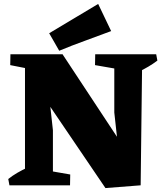

<svg xmlns="http://www.w3.org/2000/svg" viewBox="-20 -942 842 976"><path d="M516 14 121 -568 122 -666H298L672 -99L646 -13ZM28 0 22 -32Q43 -49 68 -63.5Q93 -78 121 -91L122 0ZM196 0 199 -79 337 -55 336 0ZM107 0V-666H299L221 -534L249 -280V0ZM154 -587 32 -611 33 -666H157ZM516 14 597 -42 561 -370V-666H703L695 0ZM601 -587 463 -611 464 -666H604ZM681 -575 680 -666H774L780 -634Q759 -618 734.5 -603.5Q710 -589 681 -575ZM281 -684 230 -773 479 -922 545 -784Q482 -760 412.5 -735Q343 -710 281 -684Z"/></svg>

Font: Eczar ExtraBold
Style: Regular
Weight: 800
Designer: Vaibhav Singh
Foundry: Rosetta Type Foundry
Version: Version 2.000